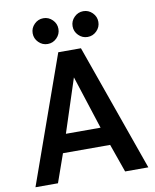

<svg xmlns="http://www.w3.org/2000/svg" viewBox="-96 -969 842 1042"><g transform="rotate(-10 325.0 -448.0)"><path d="M263 -700H388L636 0H508L453 -156H193L138 0H14ZM418 -257 323 -551 227 -257ZM215 -754Q186 -754 165 -775Q144 -796 144 -825Q144 -854 165 -875Q186 -896 215 -896Q244 -896 265 -875Q286 -854 286 -825Q286 -796 265 -775Q244 -754 215 -754ZM435 -754Q406 -754 385 -775Q364 -796 364 -825Q364 -854 385 -875Q406 -896 435 -896Q464 -896 485 -875Q506 -854 506 -825Q506 -796 485 -775Q464 -754 435 -754Z"/></g></svg>

Font: Golos UI Medium
Style: Regular
Weight: 500
Designer: A.Korolkova, Vitaly Kuzmin
Foundry: ParaType Ltd
Version: Version 2.000